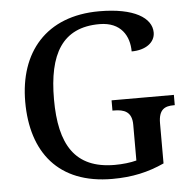

<svg xmlns="http://www.w3.org/2000/svg" viewBox="-52 -776 834 838"><g transform="rotate(-5 364.5 -357.0)"><path d="M407 10C495 10 565 -6 635 -38V-214C635 -275 663 -287 701 -287H706V-332H433V-287H439C484 -287 518 -275 518 -218V-61C492 -54 457 -50 423 -50C248 -50 183 -160 183 -358C183 -556 246 -668 409 -668C504 -668 539 -604 539 -537C600 -537 642 -567 642 -611C642 -675 566 -724 413 -724C179 -724 57 -574 57 -358C57 -137 171 10 407 10Z"/></g></svg>

Font: Noto Serif Gurmukhi Medium
Style: Regular
Weight: 500
Designer: Vaibhav Singh and the Monotype Design Team
Foundry: Monotype Imaging Inc.
Version: Version 2.004